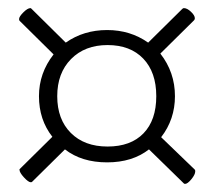

<svg xmlns="http://www.w3.org/2000/svg" viewBox="-20 -552 516 473"><path d="M432 -101 347 -184Q306 -152 244 -152Q181 -152 140 -184L59 -104Q58 -103 56 -103Q50 -103 39 -115Q28 -127 28 -134V-135L109 -215Q76 -257 76 -315Q76 -372 112 -418L28 -501Q27 -503 27 -505Q27 -511 37.5 -521.5Q48 -532 55 -532Q56 -532 57 -531L142 -447Q186 -478 244 -478Q301 -478 345 -447L429 -530Q431 -532 433 -532Q441 -532 450.5 -523Q460 -514 460 -507Q460 -504 458 -502L375 -420Q411 -374 411 -315Q411 -258 377 -214L460 -134Q461 -133 461 -130Q461 -122 451.5 -110.5Q442 -99 436 -99Q433 -99 432 -101ZM245 -191Q302 -191 333.5 -223.5Q365 -256 365 -315Q365 -374 333 -407.5Q301 -441 245 -441Q189 -441 155 -406.5Q121 -372 121 -315Q121 -258 154.5 -224.5Q188 -191 245 -191Z"/></svg>

Font: Tajawal Light
Style: Regular
Weight: 300
Designer: Boutros Fonts
Foundry: Created by Boutros International 2017
Version: Version 1.700